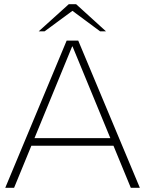

<svg xmlns="http://www.w3.org/2000/svg" viewBox="-20 -893 690 913"><path d="M5 0 297 -700H352L645 0H602L325 -672H323L47 0ZM115 -200V-236H530V-200ZM164 -744 307 -873H342L332 -847L192 -744ZM456 -744 317 -847 307 -873H342L484 -744Z"/></svg>

Font: REM Medium Thin
Style: Regular
Weight: 250
Version: Version 1.005;gftools[0.9.28]